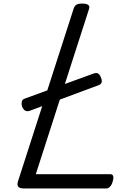

<svg xmlns="http://www.w3.org/2000/svg" viewBox="-20 -1058 746 1078"><path d="M113 0Q68 0 81 -40L394 -1011Q399 -1025 409 -1031.5Q419 -1038 441 -1038Q464 -1038 474.5 -1031Q485 -1024 480 -1008L181 -80H600Q611 -80 615 -70.5Q619 -61 613 -40Q608 -21 598 -10.5Q588 0 577 0ZM147 -436Q132 -431 122 -436.5Q112 -442 104 -459Q100 -472 102 -485.5Q104 -499 118 -504L505 -645Q519 -650 528 -646.5Q537 -643 544 -629Q562 -592 537 -581Z"/></svg>

Font: Playwrite IN
Style: Regular
Weight: 400
Designer: Veronika Burian, José Scaglione
Foundry: TypeTogether
Version: Version 1.002